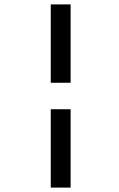

<svg xmlns="http://www.w3.org/2000/svg" viewBox="-20 -785 540 870"><path d="M210 -410H300V-765H210ZM210 65H300V-290H210Z"/></svg>

Font: Bebas Neue
Style: Bold
Weight: 700
Designer: Ryoichi Tsunekawa
Foundry: Ryoichi Tsunekawa
Version: Version 1.300